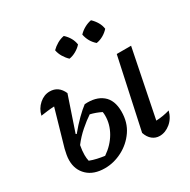

<svg xmlns="http://www.w3.org/2000/svg" viewBox="-161 -860 1010 1021"><g transform="rotate(-30 344.0 -349.5)"><path d="M199 10Q131 10 92.5 -26.5Q54 -63 54 -121Q54 -137 57 -154Q60 -171 64 -187L128 -410Q106 -409 86 -406.5Q66 -404 45 -401Q54 -440 83 -465.5Q112 -491 147 -491Q201 -491 225 -436L154 -226L159 -223Q191 -262 221.5 -292Q252 -322 275 -339Q344 -344 384.5 -311Q425 -278 425 -208Q425 -141 391.5 -92.5Q358 -44 306 -17Q254 10 199 10ZM645 -87Q634 -44 603 -18.5Q572 7 537 7Q512 7 492.5 -8.5Q473 -24 463 -54L556 -485H644L561 -73Q583 -74 604 -77.5Q625 -81 645 -87ZM139 -105Q139 -85 143 -68Q164 -60 186.5 -55Q209 -50 232 -47Q283 -82 311 -130.5Q339 -179 339 -232Q339 -245 337 -255Q321 -263 304.5 -269Q288 -275 271 -279Q242 -260 207 -229.5Q172 -199 145 -163Q139 -132 139 -105ZM360 -709Q397 -675 403 -632Q389 -616 368 -604Q347 -592 326 -589Q310 -604 298 -624Q286 -644 282 -666Q298 -682 318 -693.5Q338 -705 360 -709ZM527 -709Q544 -693 555.5 -673.5Q567 -654 570 -632Q555 -615 534.5 -603.5Q514 -592 493 -589Q458 -619 449 -666Q464 -682 484.5 -693.5Q505 -705 527 -709Z"/></g></svg>

Font: Piazzolla Medium
Style: Italic
Weight: 500
Italic angle: -11.3°
Designer: Juan Pablo del Peral
Foundry: Huerta Tipografica
Version: Version 1.330